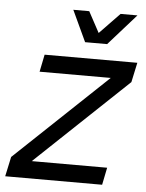

<svg xmlns="http://www.w3.org/2000/svg" viewBox="-73 -774 623 817"><g transform="rotate(5 239.0 -365.5)"><path d="M-20 0 -2 -84 391 -456H87L102 -530H498L480 -446L87 -74H409L394 0ZM269 -598 207 -731H275L323 -642L409 -731H481L363 -598Z"/></g></svg>

Font: Geist Regular
Style: Italic
Weight: 400
Italic angle: -12°
Designer: Basement.studio, Andrés Briganti, Mateo Zaragoza
Foundry: Basement.studio, Vercel, Andrés Briganti, Guido Ferreyra, Mateo Zaragoza
Version: Version 1.500; ttfautohint (v1.8.4.7-5d5b)